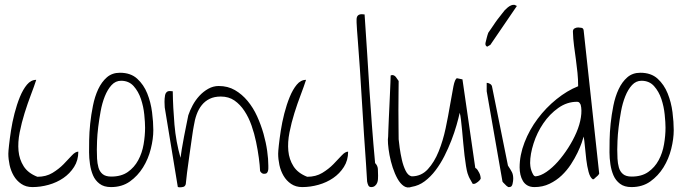

<svg xmlns="http://www.w3.org/2000/svg" viewBox="-20 -798 2918 820"><path d="M15.6 -141.6Q15.6 -151.4 18.6 -178.2Q21.5 -205.1 26.9 -240.2Q32.2 -275.4 42 -313.5Q51.8 -351.6 64.9 -383.8Q78.1 -416 95.2 -436.5Q112.3 -457 134.8 -457Q126 -429.7 111.8 -392.6Q97.7 -355.5 85 -314.9Q72.3 -274.4 64 -232.4Q55.7 -190.4 59.1 -153.8Q62.5 -117.2 81.1 -87.9Q99.6 -58.6 139.6 -43Q176.8 -43 204.1 -59.6Q231.4 -76.2 251.5 -96.7Q271.5 -117.2 286.6 -133.8Q301.8 -150.4 314.5 -150.4Q314.5 -113.3 296.4 -85Q278.3 -56.6 250.5 -37.6Q222.7 -18.6 188 -8.8Q153.3 1 118.2 1Q90.8 1 70.8 -12.7Q50.8 -26.4 38.6 -47.4Q26.4 -68.4 21 -93.3Q15.6 -118.2 15.6 -141.6Z M360.4 -147.5Q360.4 -167 360.8 -199.7Q361.3 -232.4 365.2 -270Q369.1 -307.6 377 -346.7Q384.8 -385.7 399.4 -417Q414.1 -448.2 436.5 -467.8Q459 -487.3 492.2 -487.3Q538.1 -487.3 565.9 -461.9Q593.8 -436.5 608.9 -398.9Q624 -361.3 629.4 -318.8Q634.8 -276.4 634.8 -242.2Q634.8 -205.1 624 -162.1Q613.3 -119.1 590.8 -83Q568.4 -46.9 534.7 -22.9Q501 1 454.1 1Q423.8 1 405.3 -13.2Q386.7 -27.3 377.4 -48.8Q368.2 -70.3 364.3 -96.7Q360.4 -123 360.4 -147.5ZM393.6 -159.2Q393.6 -140.6 394.5 -120.6Q395.5 -100.6 400.4 -83Q405.3 -65.4 418 -54.7Q430.7 -43.9 455.1 -43.9Q498 -43.9 525.9 -63.5Q553.7 -83 570.3 -113.8Q586.9 -144.5 593.3 -181.6Q599.6 -218.8 599.6 -252.9Q599.6 -274.4 596.2 -308.6Q592.8 -342.8 582 -375Q571.3 -407.2 550.8 -430.2Q530.3 -453.1 497.1 -453.1Q473.6 -453.1 456.5 -434.6Q439.5 -416 427.7 -386.7Q416 -357.4 409.7 -322.3Q403.3 -287.1 399.4 -254.9Q395.5 -222.7 394.5 -196.3Q393.6 -169.9 393.6 -159.2Z M682.6 -363.3Q682.6 -369.1 683.1 -377Q683.6 -384.8 685.1 -392.1Q686.5 -399.4 691.4 -404.3Q696.3 -409.2 705.1 -409.2Q707 -409.2 711.4 -408.7Q715.8 -408.2 717.8 -408.2Q718.8 -338.9 725.1 -265.6Q731.4 -192.4 751 -124Q752 -134.8 756.3 -160.6Q760.7 -186.5 766.1 -215.3Q771.5 -244.1 776.9 -269.5Q782.2 -294.9 784.2 -305.7Q791 -326.2 802.7 -348.1Q814.5 -370.1 831.5 -388.7Q848.6 -407.2 869.6 -418.9Q890.6 -430.7 914.1 -430.7Q953.1 -430.7 983.4 -413.1Q1013.7 -395.5 1037.6 -366.7Q1061.5 -337.9 1078.1 -301.3Q1094.7 -264.6 1105.5 -226.6Q1116.2 -188.5 1121.1 -153.3Q1126 -118.2 1126 -90.8V-79.1Q1126 -73.2 1124.5 -67.9Q1123 -62.5 1119.6 -59.1Q1116.2 -55.7 1107.4 -55.7Q1097.7 -55.7 1090.8 -67.4Q1089.8 -91.8 1085.4 -124Q1081.1 -156.2 1073.7 -191.9Q1066.4 -227.5 1054.2 -262.2Q1042 -296.9 1023.9 -324.2Q1005.9 -351.6 981.4 -368.7Q957 -385.7 922.9 -385.7Q895.5 -385.7 875.5 -376Q855.5 -366.2 841.8 -349.1Q828.1 -332 819.8 -309.1Q811.5 -286.1 807.6 -259.8Q804.7 -246.1 799.8 -210.9Q794.9 -175.8 789.1 -135.7Q783.2 -95.7 778.8 -60.5Q774.4 -25.4 773.4 -11.7Q770.5 -2 763.2 0Q755.9 2 748 2Q747.1 2 743.2 1.5Q739.3 1 739.3 0L683.6 -338.9Q683.6 -340.8 683.1 -349.6Q682.6 -358.4 682.6 -363.3Z M1168 -141.6Q1168 -151.4 1170.9 -178.2Q1173.8 -205.1 1179.2 -240.2Q1184.6 -275.4 1194.3 -313.5Q1204.1 -351.6 1217.3 -383.8Q1230.5 -416 1247.6 -436.5Q1264.6 -457 1287.1 -457Q1278.3 -429.7 1264.2 -392.6Q1250 -355.5 1237.3 -314.9Q1224.6 -274.4 1216.3 -232.4Q1208 -190.4 1211.4 -153.8Q1214.8 -117.2 1233.4 -87.9Q1252 -58.6 1292 -43Q1329.1 -43 1356.4 -59.6Q1383.8 -76.2 1403.8 -96.7Q1423.8 -117.2 1439 -133.8Q1454.1 -150.4 1466.8 -150.4Q1466.8 -113.3 1448.7 -85Q1430.7 -56.6 1402.8 -37.6Q1375 -18.6 1340.3 -8.8Q1305.7 1 1270.5 1Q1243.2 1 1223.1 -12.7Q1203.1 -26.4 1190.9 -47.4Q1178.7 -68.4 1173.3 -93.3Q1168 -118.2 1168 -141.6Z M1547.9 -22.5Q1546.9 -47.9 1543 -101.1Q1539.1 -154.3 1534.7 -221.2Q1530.3 -288.1 1525.9 -361.8Q1521.5 -435.5 1517.1 -502.9Q1512.7 -570.3 1508.3 -623.5Q1503.9 -676.8 1502.9 -702.1V-714.8Q1502.9 -737.3 1525.4 -737.3Q1527.3 -737.3 1531.2 -736.8Q1535.2 -736.3 1537.1 -736.3Q1543 -651.4 1547.9 -573.2Q1552.7 -495.1 1557.6 -418Q1562.5 -340.8 1568.4 -263.2Q1574.2 -185.5 1582 -101.6Q1592.8 -90.8 1593.8 -76.7Q1594.7 -62.5 1594.7 -47.9Q1594.7 -41 1594.2 -32.7Q1593.8 -24.4 1590.8 -17.1Q1587.9 -9.8 1581.5 -4.4Q1575.2 1 1565.4 1Q1556.6 1 1553.2 -5.9Q1549.8 -12.7 1547.9 -22.5Z M1738.3 0Q1719.7 6.8 1704.6 -3.4Q1689.5 -13.7 1677.7 -34.7Q1666 -55.7 1657.2 -82.5Q1648.4 -109.4 1643.6 -135.7Q1638.7 -162.1 1637.2 -183.6Q1635.7 -205.1 1637.7 -214.8Q1637.7 -224.6 1638.7 -245.1Q1639.6 -265.6 1640.6 -291.5Q1641.6 -317.4 1643.1 -345.2Q1644.5 -373 1645.5 -399.4Q1646.5 -425.8 1647.5 -445.8Q1648.4 -465.8 1648.4 -475.6Q1650.4 -475.6 1651.4 -476.6L1654.3 -477.5Q1664.1 -477.5 1670.9 -468.8Q1677.7 -460 1682.6 -452.1Q1682.6 -438.5 1682.1 -403.3Q1681.6 -368.2 1681.6 -328.1Q1681.6 -288.1 1682.1 -252.4Q1682.6 -216.8 1682.6 -203.1Q1683.6 -191.4 1687 -166.5Q1690.4 -141.6 1696.3 -115.7Q1702.1 -89.8 1712.4 -68.8Q1722.7 -47.9 1738.3 -44.9Q1779.3 -44.9 1807.1 -75.2Q1835 -105.5 1853.5 -151.4Q1872.1 -197.3 1883.3 -250.5Q1894.5 -303.7 1902.3 -350.6Q1910.2 -397.5 1916.5 -429.2Q1922.9 -460.9 1931.6 -463.9L1955.1 -459L2009.8 -81.1Q2015.6 -78.1 2019.5 -72.3Q2023.4 -66.4 2026.9 -59.6Q2030.3 -52.7 2031.7 -45.9Q2033.2 -39.1 2033.2 -36.1Q2031.2 -29.3 2021.5 -21.5Q2011.7 -13.7 2004.9 -12.7H2001Q2000 -12.7 1999 -12.7Q1997.1 -15.6 1993.7 -22Q1990.2 -28.3 1986.3 -35.2Q1982.4 -42 1980 -49.3Q1977.5 -56.6 1976.6 -58.6Q1973.6 -68.4 1970.2 -88.9Q1966.8 -109.4 1963.9 -134.3Q1960.9 -159.2 1958.5 -187Q1956.1 -214.8 1953.6 -240.7Q1951.2 -266.6 1948.7 -286.6Q1946.3 -306.6 1943.4 -316.4Q1938.5 -293.9 1929.7 -263.2Q1920.9 -232.4 1907.7 -198.2Q1894.5 -164.1 1877.9 -131.3Q1861.3 -98.6 1840.3 -70.8Q1819.3 -43 1793.9 -23.9Q1768.6 -4.9 1738.3 0Z M2058.6 -444.3Q2064.5 -444.3 2071.8 -440.4Q2079.1 -436.5 2081.1 -429.7L2149.4 -90.8Q2161.1 -73.2 2166.5 -62.5Q2171.9 -51.8 2171.9 -34.2Q2171.9 -25.4 2168.9 -12.2Q2166 1 2155.3 1H2151.4Q2149.4 1 2149.4 0Q2147.5 -1 2143.6 -3.9L2128.9 -18.6Q2126 -21.5 2126 -22.5L2058.6 -408.2ZM2074.2 -606.4 2060.5 -598.6Q2050.8 -603.5 2053.7 -615.7Q2056.6 -627.9 2058.6 -635.7Q2059.6 -638.7 2061.5 -646.5Q2063.5 -654.3 2065.4 -658.2Q2070.3 -665 2078.6 -677.2Q2086.9 -689.5 2095.2 -701.7Q2103.5 -713.9 2112.3 -724.6Q2121.1 -735.4 2126 -742.2Q2129.9 -748 2135.7 -754.4Q2141.6 -760.7 2148.9 -766.6Q2156.2 -772.5 2163.6 -775.4Q2170.9 -778.3 2177.7 -777.3Q2179.7 -776.4 2182.6 -774.9Q2185.5 -773.4 2187.5 -772.5Z M2199.2 -83Q2199.2 -135.7 2220.2 -189.9Q2241.2 -244.1 2276.4 -291Q2311.5 -337.9 2356.9 -374.5Q2402.3 -411.1 2449.2 -429.7Q2449.2 -459 2446.3 -487.3Q2443.4 -515.6 2439.5 -544.4Q2435.5 -573.2 2431.6 -602.5Q2427.7 -631.8 2426.8 -663.1Q2426.8 -672.9 2434.1 -676.8Q2441.4 -680.7 2449.2 -680.7Q2455.1 -680.7 2463.4 -679.2Q2471.7 -677.7 2472.7 -668L2539.1 -56.6Q2539.1 -56.6 2537.1 -53.2Q2535.2 -49.8 2531.2 -46.4Q2527.3 -43 2523.4 -39.6Q2519.5 -36.1 2517.6 -34.2Q2517.6 -33.2 2515.1 -32.7Q2512.7 -32.2 2511.7 -32.2Q2500 -40 2493.7 -64Q2487.3 -87.9 2483.9 -116.7Q2480.5 -145.5 2478 -172.9Q2475.6 -200.2 2472.7 -214.8Q2470.7 -207 2464.4 -188.5Q2458 -169.9 2446.3 -145.5Q2434.6 -121.1 2418 -95.7Q2401.4 -70.3 2378.9 -48.8Q2356.4 -27.3 2327.1 -13.2Q2297.9 1 2262.7 1Q2245.1 1 2232.9 -5.9Q2220.7 -12.7 2213.4 -24.9Q2206.1 -37.1 2202.6 -52.2Q2199.2 -67.4 2199.2 -83ZM2244.1 -101.6Q2244.1 -97.7 2245.1 -88.4Q2246.1 -79.1 2249.5 -69.3Q2252.9 -59.6 2257.3 -52.2Q2261.7 -44.9 2267.6 -44.9Q2289.1 -46.9 2314 -64Q2338.9 -81.1 2362.3 -107.4Q2385.7 -133.8 2406.7 -166.5Q2427.7 -199.2 2441.9 -232.4Q2456.1 -265.6 2460.9 -296.9Q2465.8 -328.1 2460 -350.6Q2456.1 -358.4 2453.1 -360.8Q2450.2 -363.3 2444.3 -363.3Q2401.4 -363.3 2364.3 -336.9Q2327.1 -310.5 2300.3 -271Q2273.4 -231.4 2258.8 -185.5Q2244.1 -139.6 2244.1 -101.6Z M2583 -147.5Q2583 -167 2583.5 -199.7Q2584 -232.4 2587.9 -270Q2591.8 -307.6 2599.6 -346.7Q2607.4 -385.7 2622.1 -417Q2636.7 -448.2 2659.2 -467.8Q2681.6 -487.3 2714.8 -487.3Q2760.7 -487.3 2788.6 -461.9Q2816.4 -436.5 2831.5 -398.9Q2846.7 -361.3 2852.1 -318.8Q2857.4 -276.4 2857.4 -242.2Q2857.4 -205.1 2846.7 -162.1Q2835.9 -119.1 2813.5 -83Q2791 -46.9 2757.3 -22.9Q2723.6 1 2676.8 1Q2646.5 1 2627.9 -13.2Q2609.4 -27.3 2600.1 -48.8Q2590.8 -70.3 2586.9 -96.7Q2583 -123 2583 -147.5ZM2616.2 -159.2Q2616.2 -140.6 2617.2 -120.6Q2618.2 -100.6 2623 -83Q2627.9 -65.4 2640.6 -54.7Q2653.3 -43.9 2677.7 -43.9Q2720.7 -43.9 2748.5 -63.5Q2776.4 -83 2793 -113.8Q2809.6 -144.5 2815.9 -181.6Q2822.3 -218.8 2822.3 -252.9Q2822.3 -274.4 2818.8 -308.6Q2815.4 -342.8 2804.7 -375Q2793.9 -407.2 2773.4 -430.2Q2752.9 -453.1 2719.7 -453.1Q2696.3 -453.1 2679.2 -434.6Q2662.1 -416 2650.4 -386.7Q2638.7 -357.4 2632.3 -322.3Q2626 -287.1 2622.1 -254.9Q2618.2 -222.7 2617.2 -196.3Q2616.2 -169.9 2616.2 -159.2Z"/></svg>

Font: Waiting for the Sunrise
Style: Regular
Weight: 300
Version: Version 1.001 2001